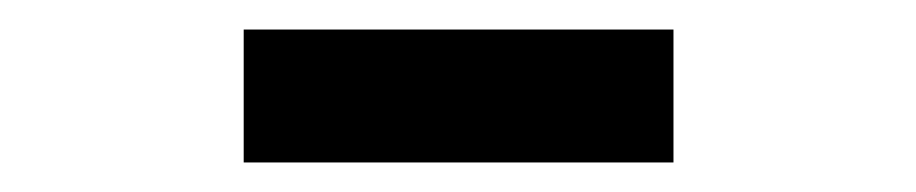

<svg xmlns="http://www.w3.org/2000/svg" viewBox="-20 -707 620 130"><path d="M145 -597V-687H436V-597Z"/></svg>

Font: Sometype Mono
Style: Bold
Weight: 700
Monospace: yes
Designer: Ryoichi Tsunekawa
Foundry: Dharma Type
Version: Version 1.000; ttfautohint (v1.8.3)